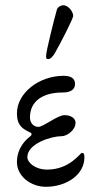

<svg xmlns="http://www.w3.org/2000/svg" viewBox="-20 -703 374 737"><path d="M190 -498C211 -534 261 -632 261 -642C261 -658 242 -683 223 -683C215 -683 201 -677 198 -665C188 -629 157 -507 157 -489C157 -480 157 -476 166 -476C174 -476 184 -488 190 -498ZM304 -99C304 -112 302 -116 294 -116C288 -116 248 -52 161 -52C115 -52 85 -79 85 -100C85 -151 175 -180 215 -180C238 -180 270 -204 270 -232C270 -248 253 -261 228 -261C200 -261 147 -216 127 -216C110 -216 95 -230 95 -252C95 -315 144 -348 221 -348C251 -348 268 -359 268 -381C268 -403 251 -412 224 -412C130 -412 45 -346 45 -268C45 -220 68 -208 95 -195C105 -190 102 -184 93 -177C83 -170 45 -137 45 -81C45 -26 99 14 156 14C235 14 304 -32 304 -99Z"/></svg>

Font: EB Garamond 12
Style: Regular
Weight: 400
Version: Version 0.016+